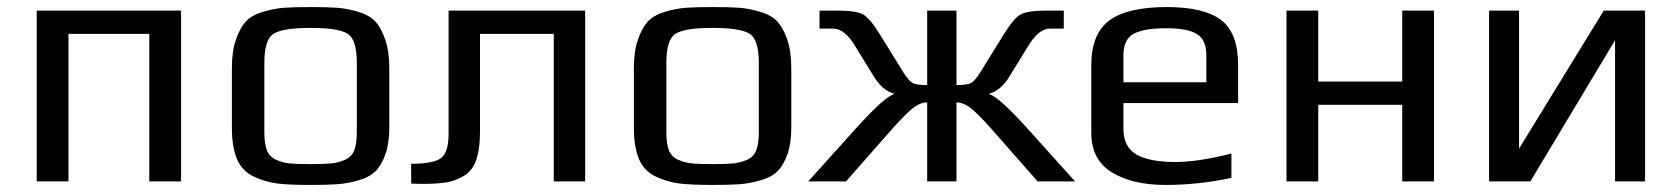

<svg xmlns="http://www.w3.org/2000/svg" viewBox="-20 -514 4759 544"><path d="M493 0H403V-418H174V0H84V-484H493Z M1083 -321V-153Q1083 -108 1072 -77Q1061 -46 1044 -29Q1027 -12 995.5 -3Q964 6 935.5 8Q907 10 860 10Q800 10 766.5 6Q733 2 699.5 -13.5Q666 -29 651.5 -63Q637 -97 637 -153V-321Q637 -369 648.5 -402Q660 -435 676.5 -453Q693 -471 725 -480.5Q757 -490 784.5 -492Q812 -494 860 -494Q908 -494 935.5 -492Q963 -490 995 -480.5Q1027 -471 1043.5 -453Q1060 -435 1071.5 -402Q1083 -369 1083 -321ZM991 -140V-336Q991 -403 964 -419Q937 -435 860 -435Q783 -435 756 -419Q729 -403 729 -336V-140Q729 -108 736 -89Q743 -70 762 -61.5Q781 -53 801 -51Q821 -49 860 -49Q899 -49 919 -51Q939 -53 958 -61.5Q977 -70 984 -89Q991 -108 991 -140Z M1251 -134V-484H1638V0H1549V-418H1340V-141Q1340 -92 1329.5 -61.5Q1319 -31 1295.5 -16.5Q1272 -2 1246 2.5Q1220 7 1177 7Q1157 7 1145 6V-50Q1209 -50 1230 -66.5Q1251 -83 1251 -134Z M2222 -321V-153Q2222 -108 2211 -77Q2200 -46 2183 -29Q2166 -12 2134.5 -3Q2103 6 2074.5 8Q2046 10 1999 10Q1939 10 1905.5 6Q1872 2 1838.5 -13.5Q1805 -29 1790.5 -63Q1776 -97 1776 -153V-321Q1776 -369 1787.5 -402Q1799 -435 1815.5 -453Q1832 -471 1864 -480.5Q1896 -490 1923.5 -492Q1951 -494 1999 -494Q2047 -494 2074.5 -492Q2102 -490 2134 -480.5Q2166 -471 2182.5 -453Q2199 -435 2210.5 -402Q2222 -369 2222 -321ZM2130 -140V-336Q2130 -403 2103 -419Q2076 -435 1999 -435Q1922 -435 1895 -419Q1868 -403 1868 -336V-140Q1868 -108 1875 -89Q1882 -70 1901 -61.5Q1920 -53 1940 -51Q1960 -49 1999 -49Q2038 -49 2058 -51Q2078 -53 2097 -61.5Q2116 -70 2123 -89Q2130 -108 2130 -140Z M2607 -273V-484H2690V-273Q2722 -273 2732.5 -279.5Q2743 -286 2758 -310L2823 -415Q2852 -462 2871.5 -473Q2891 -484 2945 -484H2994V-433H2955Q2922 -433 2891 -380L2843 -302Q2817 -257 2781 -248Q2809 -241 2891 -150L3026 0H2920L2788 -150Q2745 -198 2726 -211Q2707 -224 2690 -224V0H2607V-224Q2590 -224 2571 -211Q2552 -198 2509 -150L2377 0H2270L2405 -150Q2487 -241 2515 -248Q2479 -257 2453 -302L2405 -380Q2374 -433 2341 -433H2302V-484H2352Q2406 -484 2425.5 -473Q2445 -462 2474 -415L2539 -310Q2554 -286 2564.5 -279.5Q2575 -273 2607 -273Z M3488 -222H3163V-149Q3163 -98 3199.5 -76.5Q3236 -55 3310 -55Q3375 -55 3469 -79V-10Q3375 10 3282 10Q3189 10 3130.5 -25.5Q3072 -61 3072 -138V-329Q3072 -418 3123 -456Q3174 -494 3286 -494Q3391 -494 3439.5 -457.5Q3488 -421 3488 -329ZM3398 -281V-357Q3398 -401 3371.5 -417.5Q3345 -434 3284 -434Q3222 -434 3192.5 -418.5Q3163 -403 3163 -357V-281Z M4043 0H3953V-217H3715V0H3625V-484H3715V-283H3953V-484H4043Z M4316 0H4199V-484H4284V-93L4524 -484H4641V0H4556V-400Z"/></svg>

Font: Play
Style: Regular
Weight: 400
Designer: Jonas Hecksher
Foundry: Jonas Hecksher, Playtypeª, e-types AS
Version: Version 1.002